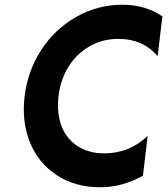

<svg xmlns="http://www.w3.org/2000/svg" viewBox="-20 -780 705 810"><path d="M403 10Q296 10 218 -42Q140 -94 105.5 -181.5Q71 -269 84 -375Q97 -481 153.5 -568.5Q210 -656 300.5 -708Q391 -760 497 -760Q593 -760 665 -711L645 -543Q583 -616 480 -616Q411 -616 356 -583.5Q301 -551 268 -497Q235 -443 227 -375Q219 -307 238 -252.5Q257 -198 304.5 -165.5Q352 -133 420 -133Q526 -133 603 -207L583 -39Q496 10 403 10Z"/></svg>

Font: Orkney
Style: BoldItalic
Weight: 700
Designer: Samuel Oakes and Alfredo Marco Pradil
Foundry: Alfredo Marco Pradil
Version: 1.0; ttfautohint (v1.5)